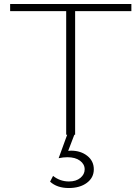

<svg xmlns="http://www.w3.org/2000/svg" viewBox="-20 -678 706 966"><path d="M358 0H354L323 81Q328 80 337 80Q386 80 419 106Q452 132 452 174Q452 216 417 242Q382 268 326 268Q267 268 232 236L247 207Q282 235 327 235Q363 235 384.5 217Q406 199 406 174Q406 148 382.5 130.5Q359 113 319 113Q298 113 275 118L318 0H313V-622H31V-658H641V-622H358Z"/></svg>

Font: EauTest Light
Style: Regular
Weight: 300
Designer: Christian Thalmann (Catharsis Fonts)
Version: Version 0.001;PS 000.001;hotconv 1.0.88;makeotf.lib2.5.64775